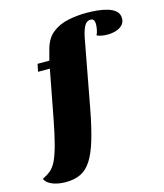

<svg xmlns="http://www.w3.org/2000/svg" viewBox="-220 -817 939 1102"><g transform="rotate(-15 249.0 -266.0)"><path d="M34 188Q-10 188 -43.5 175Q-77 162 -90 136Q-61 122 -41 105.5Q-21 89 -5.5 57.5Q10 26 25.5 -30.5Q41 -87 59 -181L113 -465H43L52 -510H122L138 -570Q154 -634 194.5 -666Q235 -698 289 -709Q343 -720 398 -720Q427 -720 460 -717Q493 -714 522 -705.5Q551 -697 569.5 -680.5Q588 -664 588 -637Q588 -613 572.5 -597.5Q557 -582 533.5 -575Q510 -568 484 -568Q469 -568 452.5 -570.5Q436 -573 421 -580Q428 -592 431.5 -611.5Q435 -631 435 -644Q435 -658 430 -667Q425 -676 411 -676Q386 -676 372.5 -649Q359 -622 351 -578L277 -181Q257 -75 235.5 -3.5Q214 68 187 110Q160 152 123 170Q86 188 34 188Z"/></g></svg>

Font: Sansita Swashed Black
Style: Regular
Weight: 900
Designer: Pablo Cosgaya
Foundry: Omnibus-Type
Version: Version 1.003; ttfautohint (v1.8.3)